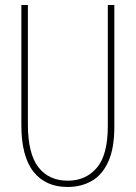

<svg xmlns="http://www.w3.org/2000/svg" viewBox="-20 -734 540 764"><path d="M249 10Q161 10 113 -51Q65 -112 65 -236V-714H91V-239Q91 -123 132.5 -69Q174 -15 250 -15Q321 -15 365 -66Q409 -117 409 -233V-714H435V-230Q435 -144 411 -91Q387 -38 345 -14Q303 10 249 10Z"/></svg>

Font: Noto Sans Mono ExtraCondensed Thin
Style: Regular
Weight: 100
Width: 2
Designer: Monotype Design Team
Foundry: Monotype Imaging Inc.
Version: Version 2.014; ttfautohint (v1.8.4.7-5d5b)